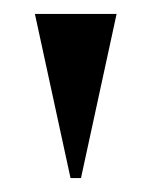

<svg xmlns="http://www.w3.org/2000/svg" viewBox="-20 -734 217 275"><path d="M81 -479H96L147 -714H30Z"/></svg>

Font: Noto Serif Display SemiBold
Style: Regular
Weight: 600
Designer: Monotype Design Team
Foundry: Monotype Imaging Inc.
Version: Version 2.009